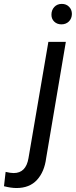

<svg xmlns="http://www.w3.org/2000/svg" viewBox="-136 -741 388 976"><path d="M178.2 -721.2Q200.7 -721.2 215.1 -706.5Q229.5 -691.9 229.5 -669.9Q229 -646.5 214.1 -631.8Q199.2 -617.2 176.3 -617.2Q154.3 -617.2 139.9 -630.9Q125.5 -644.5 125.5 -666Q125.5 -689.9 140.1 -705.6Q154.8 -721.2 178.2 -721.2ZM109.9 -528.3H198.7L98.6 63Q89.8 132.3 52 173.6Q14.2 214.8 -52.2 214.8Q-80.1 214.8 -115.7 205.6L-107.4 132.8Q-83 138.7 -66.4 138.7Q-3.9 138.7 8.8 63Z"/></svg>

Font: Mardoto
Style: Italic
Weight: 400
Italic angle: -12°
Designer: Christian Robertson, Vahan Hovhannisyan
Foundry: Google
Version: Version 1.000